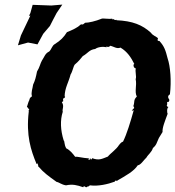

<svg xmlns="http://www.w3.org/2000/svg" viewBox="-20 -804 762 835"><path d="M713 -339H709L704 -348C708 -344 707 -352 707 -361C716 -357 720 -371 712 -377C710 -388 712 -388 719 -394C726 -452 721 -515 709 -550C700 -586 694 -603 674 -625C678 -629 673 -621 665 -629L667 -638C663 -643 642 -651 637 -661C599 -696 556 -713 486 -716C486 -720 490 -717 489 -715C479 -719 476 -718 480 -714C474 -728 468 -714 468 -723C457 -720 428 -725 423 -723C396 -712 366 -705 350 -705C343 -699 349 -704 337 -695C345 -696 337 -701 329 -696C319 -685 296 -674 271 -664C258 -643 244 -628 218 -612C206 -605 205 -591 194 -580C176 -572 173 -556 162 -540C155 -528 153 -512 141 -493C136 -468 133 -455 124 -436C122 -419 114 -403 119 -385C105 -376 111 -372 104 -361L97 -339C104 -335 102 -331 108 -327C108 -327 109 -330 105 -325C103 -320 108 -314 105 -318C93 -215 114 -151 139 -91C144 -93 141 -89 143 -96C144 -85 147 -91 146 -78C154 -88 146 -78 148 -79C169 -54 191 -38 226 -13C238 -11 247 -1 267 2C296 -4 315 1 341 10C345 7 345 16 343 6C351 5 358 16 353 9C352 11 360 11 359 7C359 7 363 10 371 2C407 7 449 -3 479 -14C481 -20 482 -19 493 -17C489 -21 488 -14 487 -17C529 -41 562 -59 579 -85C593 -87 603 -106 617 -119C624 -132 639 -141 645 -160C661 -174 659 -178 671 -204C673 -207 680 -218 687 -230C685 -248 698 -279 709 -309C706 -314 705 -334 713 -339ZM553 -323C565 -324 554 -320 562 -326C547 -272 531 -220 515 -188C504 -185 497 -171 498 -174C486 -154 460 -137 449 -123C423 -113 411 -105 381 -116C376 -104 378 -115 370 -115L373 -110C362 -109 362 -110 368 -115C337 -117 317 -124 307 -122C296 -137 283 -152 268 -159C258 -177 262 -190 257 -193C243 -238 241 -281 253 -318C249 -328 261 -343 249 -359C253 -364 255 -364 255 -364L254 -375C259 -376 267 -383 261 -385C262 -422 278 -445 287 -480C296 -494 298 -513 305 -523C322 -537 332 -550 340 -560C362 -572 368 -588 394 -591C404 -599 428 -603 444 -598C444 -598 442 -599 441 -601C458 -599 453 -600 459 -605C475 -602 488 -590 504 -597C534 -579 550 -554 564 -526C558 -524 560 -508 571 -506C566 -496 575 -471 570 -460C576 -431 564 -406 575 -384C559 -368 567 -362 560 -343C567 -330 563 -337 553 -323ZM122 -783 112 -747 106 -735 112 -736 71 -650 58 -607 102 -619 143 -611 168 -657 197 -691C207 -710 216 -729 226 -747L251 -784L203 -780Z"/></svg>

Font: Asimov Print
Style: DIt
Weight: 250
Width: 0
Designer: Google
Version: Version 2.000980: 2014